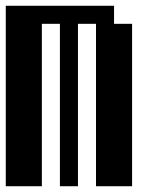

<svg xmlns="http://www.w3.org/2000/svg" viewBox="-20 -645 540 665"><path d="M0 -625H375V-562.5H437.5V0H312.5V-562.5H250V0H187.5V-562.5H125V0H0Z"/></svg>

Font: NeoDunggeunmo
Style: Regular
Weight: 400
Monospace: yes
Version: Version 1.600